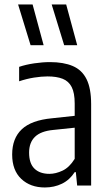

<svg xmlns="http://www.w3.org/2000/svg" viewBox="-20 -828 486 857"><path d="M180.2 8.8Q115.5 8.8 74.9 -29.5Q34.3 -67.9 34.3 -138.2Q34.3 -210.5 77.3 -251Q120.3 -291.5 212.2 -300.1L331.7 -313L342.1 -261L217.7 -248Q162.4 -242.8 136.2 -217.4Q109.9 -191.9 109.9 -146.8Q109.9 -98.3 133.9 -75.2Q157.8 -52 200.7 -52Q228.6 -52 259.1 -66.3Q289.6 -80.6 313.4 -119V-366.2Q313.4 -413.2 300 -439.5Q286.6 -465.7 259.7 -476.3Q232.8 -486.9 192.2 -486.9Q165.4 -486.9 132.1 -481.7Q98.8 -476.4 65.4 -465.2V-529.6Q95.1 -539.7 132.7 -545.3Q170.3 -550.8 203 -550.8Q263.7 -550.8 304.7 -533.3Q345.7 -515.9 366.3 -474.7Q386.8 -433.5 386.8 -363.1V0H324.4L318.5 -59.7H313.5Q290.9 -24.7 256.5 -8Q222 8.8 180.2 8.8ZM266.4 -626.3 210.7 -808H275.4L324.6 -626.3ZM116.5 -626.3 60.8 -808H125.5L174.7 -626.3Z"/></svg>

Font: Encode Sans Condensed Thin
Style: Regular
Weight: 100
Width: 3
Designer: Multiple Designers
Foundry: Impallari Type
Version: Version 3.002